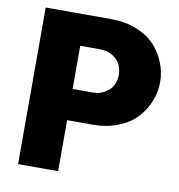

<svg xmlns="http://www.w3.org/2000/svg" viewBox="-79 -776 793 849"><g transform="rotate(10 317.0 -351.5)"><path d="M237.8 -229V0H58.1V-703.1H351.1Q414.6 -703.1 465.8 -682.9Q517.1 -662.6 548.3 -629.2Q579.6 -595.7 596.7 -553.2Q613.8 -510.7 613.8 -466.1Q613.8 -421.4 596.7 -378.9Q579.6 -336.4 548.3 -303Q517.1 -269.5 465.8 -249.3Q414.6 -229 351.1 -229ZM237.8 -369.1H326.2Q358.9 -369.1 382.8 -383.5Q406.7 -397.9 417.5 -419.4Q428.2 -440.9 428.2 -466.1Q428.2 -491.2 417.5 -512.7Q406.7 -534.2 382.8 -548.6Q358.9 -563 326.2 -563H237.8Z"/></g></svg>

Font: LT Superior Black
Style: Regular
Weight: 900
Designer: Daniel Lyons
Foundry: LyonsType
Version: Version 2.005